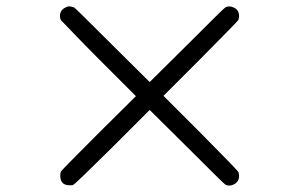

<svg xmlns="http://www.w3.org/2000/svg" viewBox="-20 -550 934 599"><path d="M197 28Q168 28 168 -2Q168 -9 170 -15Q176 -23 288 -135L404 -250L288 -366Q266 -388 246 -408.5Q226 -429 213 -442.5Q200 -456 190 -466.5Q180 -477 175 -482L170 -487Q167 -493 167 -500Q167 -521 190 -529Q195 -532 211 -527Q214 -526 331 -409L447 -294L563 -409Q679 -525 683 -527Q695 -533 708 -527Q726 -520 726 -499Q726 -498 724 -488Q722 -484 606 -367L490 -251L606 -135Q723 -17 724 -13Q726 -3 726 -2Q726 18 708 26Q695 32 683 26Q679 24 563 -92L447 -207L331 -91Q215 24 208 27Q207 28 203 28Z"/></svg>

Font: KaTeX_Main
Style: Bold
Weight: 700
Version: Version